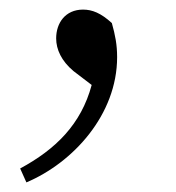

<svg xmlns="http://www.w3.org/2000/svg" viewBox="-20 -141 366 400"><path d="M171 36C149 118 96 170 22 210L35 239C132 198 224 98 224 -22C224 -48 220 -68 213 -93C190 -114 172 -121 153 -121C116 -121 97 -93 97 -61C97 -38 108 -14 133 7Z"/></svg>

Font: Source Han Serif AKR9
Style: Regular
Weight: 400
Designer: Ryoko NISHIZUKA 西塚涼子 (kana & ideographs); Frank Grießhammer (Latin, Greek & Cyrillic); Sandoll Communications 산돌커뮤니케이션, 
Foundry: Adobe Systems Incorporated
Version: Version 1.005;hotconv 1.0.107;makeotfexe 2.5.65593